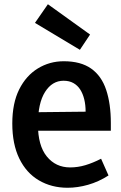

<svg xmlns="http://www.w3.org/2000/svg" viewBox="-20 -872 569 906"><path d="M357 -637 145 -764 206 -852 405 -709ZM299 14Q223 14 163.5 -21Q104 -56 71 -124Q38 -192 38 -289Q38 -385 70.5 -450Q103 -515 158.5 -549Q214 -583 281 -583Q361 -583 410 -548.5Q459 -514 481 -448Q503 -382 503 -292V-255H104L106 -342L384 -345Q384 -377 377.5 -403.5Q371 -430 358.5 -449.5Q346 -469 326.5 -480Q307 -491 280 -491Q226 -491 192.5 -438Q159 -385 159 -285Q159 -185 201 -133.5Q243 -82 311 -82Q347 -82 382.5 -92.5Q418 -103 457 -123L492 -44Q445 -14 395.5 0Q346 14 299 14Z"/></svg>

Font: Yaldevi SemiBold
Style: Regular
Weight: 600
Designer: Sol Matas, Rajitha Manaperi, Kosala Senevirathne
Foundry: Mooniak
Version: Version 1.100